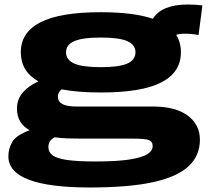

<svg xmlns="http://www.w3.org/2000/svg" viewBox="-20 -609 930 849"><path d="M377 220Q17 220 17 82Q17 49 34 19Q51 -11 111 -33Q84 -48 69.5 -71.5Q55 -95 55 -129Q55 -169 80 -199Q105 -229 150 -249Q72 -293 72 -378Q72 -466 159 -510.5Q246 -555 426 -555Q571 -555 656 -526Q695 -589 810 -589Q846 -589 875 -585L858 -454Q844 -457 828 -458.5Q812 -460 798 -460Q775 -460 759 -455Q780 -422 780 -378Q780 -289 693 -244.5Q606 -200 426 -200Q324 -200 252 -214Q236 -200 236 -181Q236 -138 317 -138H655Q756 -138 810 -98Q864 -58 864 9Q864 79 814 126Q764 173 657 196.5Q550 220 377 220ZM426 -312Q507 -312 543 -328Q579 -344 579 -378Q579 -411 543 -427Q507 -443 426 -443Q345 -443 308.5 -427Q272 -411 272 -378Q272 -344 308.5 -328Q345 -312 426 -312ZM194 42Q194 64 213 78Q232 92 277.5 98.5Q323 105 402 105Q496 105 551.5 96.5Q607 88 631 73Q655 58 655 37Q655 16 637 10Q619 4 567 4H344Q310 4 279.5 3Q249 2 222 -2Q205 7 199.5 18Q194 29 194 42Z"/></svg>

Font: Georama ExtraExtended
Style: Bold
Weight: 700
Width: 8
Designer: Jean-Baptiste Levee
Foundry: Production Type
Version: Version 1.000